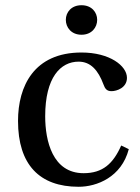

<svg xmlns="http://www.w3.org/2000/svg" viewBox="-20 -703 536 735"><path d="M232 -627C232 -598 253 -570 292 -570C331 -570 352 -598 352 -627C352 -656 331 -683 292 -683C253 -683 232 -656 232 -627ZM49 -240C49 -73 131 12 281 12C351 12 445 -25 473 -132L444 -146C413 -76 373 -40 300 -40C181 -40 153 -164 153 -258C153 -407 212 -467 281 -467C327 -467 356 -434 376 -380C382 -364 388 -354 407 -354C427 -354 466 -367 466 -405C466 -451 400 -502 292 -502C110 -502 49 -373 49 -240Z"/></svg>

Font: Lingua Franca
Style: Regular
Weight: 400
Version: Version 1.19